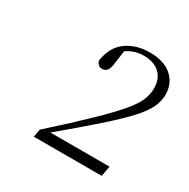

<svg xmlns="http://www.w3.org/2000/svg" viewBox="-104 -931 588 598"><g transform="rotate(30 190.0 -632.0)"><path d="M90 -428 95 -456Q175 -528 223.5 -575Q272 -622 297 -652Q322 -682 330.5 -703Q339 -724 339 -745Q339 -780 318 -799Q297 -818 261 -818Q239 -818 218 -809Q197 -800 182 -779L202 -810L194 -752Q192 -733 185.5 -725Q179 -717 168 -717Q160 -717 154.5 -722Q149 -727 147 -735Q155 -787 189.5 -811.5Q224 -836 272 -836Q324 -836 352 -811Q380 -786 380 -746Q380 -723 369 -699.5Q358 -676 330 -645.5Q302 -615 251 -570Q200 -525 120 -458V-465H341L334 -428Z"/></g></svg>

Font: Source Serif 4 36pt Light
Style: Italic
Weight: 300
Italic angle: -12°
Designer: Frank Grießhammer
Foundry: Adobe Systems Incorporated
Version: Version 4.004;hotconv 1.0.116;makeotfexe 2.5.65601